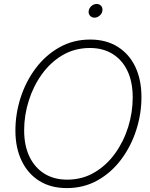

<svg xmlns="http://www.w3.org/2000/svg" viewBox="-20 -937 757 967"><path d="M316.4 10.3Q236.3 10.3 178.5 -25.6Q120.6 -61.5 89.1 -127Q57.6 -192.4 57.6 -279.3Q57.6 -364.3 84 -445.8Q110.4 -527.3 159.9 -593.3Q209.5 -659.2 279.1 -698.5Q348.6 -737.8 434.6 -737.8Q514.2 -737.8 572.3 -701.7Q630.4 -665.5 661.4 -600.6Q692.4 -535.6 692.4 -447.8Q692.4 -363.3 666 -281.5Q639.6 -199.7 590.3 -133.8Q541 -67.9 471.7 -28.8Q402.3 10.3 316.4 10.3ZM317.9 -32.2Q394 -32.2 455.1 -68.1Q516.1 -104 559.3 -163.8Q602.5 -223.6 625.5 -297.1Q648.4 -370.6 648.4 -446.3Q648.4 -523.9 622.1 -579.6Q595.7 -635.3 547.1 -665.3Q498.5 -695.3 433.1 -695.3Q356.4 -695.3 295.4 -659.4Q234.4 -623.5 191.2 -563.5Q147.9 -503.4 124.8 -429.7Q101.6 -356 101.6 -280.8Q101.6 -204.1 128.2 -148.4Q154.8 -92.8 203.4 -62.5Q252 -32.2 317.9 -32.2ZM455.6 -848.1Q441.4 -848.1 432.9 -858.4Q424.3 -868.7 426.8 -882.8Q429.2 -897 440.9 -907Q452.6 -917 466.8 -917Q481.4 -917 489.7 -907Q498 -897 495.6 -882.3Q493.7 -868.2 481.7 -858.2Q469.7 -848.1 455.6 -848.1Z"/></svg>

Font: Inter 28pt ExtraLight
Style: Italic
Weight: 250
Italic angle: -9.3988°
Designer: Rasmus Andersson
Foundry: rsms
Version: Version 4.001;git-66647c0bb